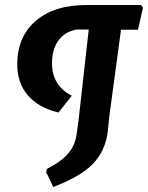

<svg xmlns="http://www.w3.org/2000/svg" viewBox="-20 -663 592 768"><path d="M544 -643 552 -633 532 -544H464L417 -196L411 -136Q401 -59 352 -8Q303 43 193 85L165 26L167 13Q226 -17 254 -50.5Q282 -84 287 -130L294 -180L335 -545H288Q240 -537 214 -501.5Q188 -466 188 -410Q188 -321 267 -280L214 -213Q134 -232 91.5 -281.5Q49 -331 49 -405Q49 -516 123 -579.5Q197 -643 326 -643Z"/></svg>

Font: Alegreya Sans SC
Style: Bold Italic
Weight: 700
Italic angle: -7°
Designer: Juan Pablo del Peral
Foundry: Huerta Tipografica
Version: Version 2.007